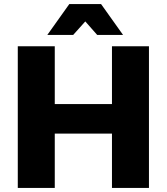

<svg xmlns="http://www.w3.org/2000/svg" viewBox="-20 -930 825 950"><path d="M68 -701H251V-415H534V-701H717V0H534V-269H251V0H68ZM589 -757H461L402 -824L342 -757H214L323 -910H480Z"/></svg>

Font: Gontserrat
Style: Bold
Weight: 700
Designer: Julieta Ulanovsky
Foundry: Julieta Ulanovsky
Version: Version 6.001